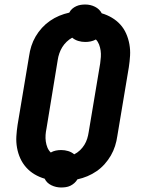

<svg xmlns="http://www.w3.org/2000/svg" viewBox="-20 -793 640 851"><path d="M251 38Q228 38 207.5 28Q187 18 178 -1Q154 -8 133 -20.5Q112 -33 96 -51Q80 -69 70 -91Q60 -113 55.5 -138Q51 -163 52.5 -188.5Q54 -214 58 -240L109 -545Q112 -567 119 -589Q126 -611 138 -631.5Q150 -652 166 -669.5Q182 -687 201.5 -700.5Q221 -714 242.5 -723Q264 -732 287 -737Q292 -747 300 -754Q308 -761 318 -765.5Q328 -770 338 -771.5Q348 -773 358 -773Q381 -773 401 -763Q421 -753 431 -734Q455 -727 476 -714.5Q497 -702 513 -684.5Q529 -667 539 -644.5Q549 -622 553.5 -597Q558 -572 556.5 -546.5Q555 -521 551 -495L500 -190Q497 -168 490 -146Q483 -124 471.5 -104Q460 -84 444 -66Q428 -48 408.5 -34.5Q389 -21 367.5 -12Q346 -3 323 2Q318 11 309.5 18.5Q301 26 291.5 30.5Q282 35 271.5 36.5Q261 38 251 38ZM309 -109Q323 -116 334.5 -127Q346 -138 354 -151Q362 -164 366.5 -178.5Q371 -193 373 -207L424 -512Q426 -526 427 -540.5Q428 -555 426 -569Q424 -583 419 -596Q414 -609 405 -618Q394 -612 382 -609.5Q370 -607 358 -607Q342 -607 327 -611.5Q312 -616 300 -626Q287 -619 275.5 -608Q264 -597 256 -584Q248 -571 243 -556.5Q238 -542 236 -528L186 -223Q183 -209 182 -194.5Q181 -180 183 -166Q185 -152 190 -139.5Q195 -127 205 -117Q215 -123 227 -125.5Q239 -128 251 -128Q267 -128 282 -123.5Q297 -119 309 -109Z"/></svg>

Font: Iosevka Curly Slab HvEx
Style: Italic
Weight: 900
Width: 7
Italic angle: -9°
Monospace: yes
Designer: Belleve Invis
Foundry: Belleve Invis
Version: Version 11.1.0; ttfautohint (v1.8.3)